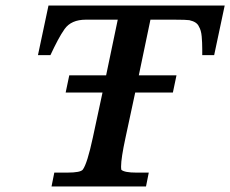

<svg xmlns="http://www.w3.org/2000/svg" viewBox="-20 -673 831 693"><path d="M363 -401 405 -602H290Q237 -602 213 -568Q201 -551 188.5 -527.5Q176 -504 162 -474H117L155 -653H791L753 -474H710Q710 -485 710 -495Q710 -519 708 -541.5Q706 -564 698 -577Q691 -594 664 -600H666Q658 -601 644.5 -601.5Q631 -602 609 -602H523L481 -401H617L604 -339H468L433 -176Q417 -102 417 -72Q417 -65 418 -60Q430 -50 472 -50H517L507 0H166L176 -50H223Q271 -50 279 -61Q295 -83 315 -176L350 -339H217L230 -401Z"/></svg>

Font: New Athena Unicode
Style: Bold Italic
Weight: 700
Designer: J. Rusten 1997; rev. by R. Hancock 2001, 2002, rev. by D. Mastronarde 2002-2021
Foundry: Society for Classical Studies (formerly American Philological Association)
Version: Version 5.008